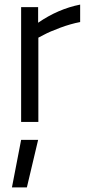

<svg xmlns="http://www.w3.org/2000/svg" viewBox="-20 -531 386 836"><path d="M72 78H146L97 285H32ZM72 0V-500H146V-432Q233 -492 329 -511V-435Q287 -427 241.5 -410Q196 -393 172 -380L147 -367V0Z"/></svg>

Font: TitilliumWeb-Regular
Style: Regular
Weight: 400
Version: Version 1.001;PS 57.000;hotconv 1.0.70;makeotf.lib2.5.55311